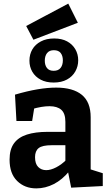

<svg xmlns="http://www.w3.org/2000/svg" viewBox="-20 -1031 601 1063"><path d="M482 -71 463 -99 549 -72V-1L374 8L355 -88L365 -85Q325 -36 278 -12Q231 12 181 12Q117 12 75 -29Q33 -70 33 -147Q33 -204 57.5 -237.5Q82 -271 129 -286Q176 -301 243 -301H352L342 -290V-356Q342 -403 319.5 -423Q297 -443 254 -443Q233 -443 209 -439Q185 -435 157 -427L171 -442L158 -361H71L63 -507Q131 -527 187.5 -536.5Q244 -546 291 -546Q384 -546 433 -506Q482 -466 482 -382ZM174 -161Q174 -124 191.5 -106.5Q209 -89 236 -89Q261 -89 291 -104.5Q321 -120 348 -147L342 -123V-237L352 -227H266Q214 -227 194 -211Q174 -195 174 -161ZM277 -574Q235 -574 205 -590Q175 -606 159 -633.5Q143 -661 143 -695Q143 -730 159 -757.5Q175 -785 206 -801.5Q237 -818 280 -818Q322 -818 351.5 -802Q381 -786 397 -758.5Q413 -731 413 -697Q413 -664 397 -635.5Q381 -607 350.5 -590.5Q320 -574 277 -574ZM277 -639Q303 -639 315.5 -655Q328 -671 328 -697Q328 -722 316 -737.5Q304 -753 278 -753Q253 -753 240.5 -737Q228 -721 228 -695Q228 -670 240 -654.5Q252 -639 277 -639ZM165 -811 125 -887 358 -1011 411 -905Z"/></svg>

Font: Bitter Thin
Style: Bold
Weight: 700
Version: Version 3.021